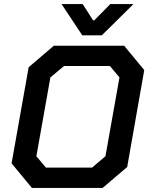

<svg xmlns="http://www.w3.org/2000/svg" viewBox="-20 -925 732 945"><path d="M37 -121 121 -594 245 -700H591L690 -580L606 -103L485 0H137ZM433 -100 499 -156 568 -544 521 -600H295L228 -544L159 -156L206 -100ZM283 -905H387L438 -825H444L523 -905H637L481 -751H385Z"/></svg>

Font: Chakra Petch SemiBold
Style: Italic
Weight: 600
Italic angle: -10°
Designer: Katatrad Aksorn Co.,Ltd.
Foundry: Cadson Demak Co.,Ltd.
Version: Version 1.000; ttfautohint (v1.6)